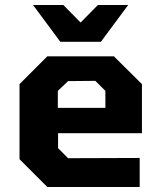

<svg xmlns="http://www.w3.org/2000/svg" viewBox="-20 -747 647 767"><path d="M221 -580 112 -727H233L302 -657L371 -727H492L383 -580ZM169 0 58 -111V-411L169 -522H435L547 -411V-215H212V-155L252 -115L538 -116V0ZM211 -316H401V-384L361 -424L252 -423L211 -384Z"/></svg>

Font: Tomorrow SemiBold
Style: Regular
Weight: 600
Designer: Tony de Marco, Monica Rizzolli
Foundry: Just in Type
Version: Version 2.002